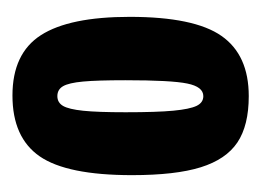

<svg xmlns="http://www.w3.org/2000/svg" viewBox="-77 -630 433 319"><g transform="rotate(90 139.5 -470.5)"><path d="M8 -469.5Q8 -576.7 39.7 -622Q71.3 -667.3 139.7 -667.3Q188.5 -667.3 216.7 -648.4Q244.8 -629.5 257.9 -587.6Q271 -545.7 271 -473.2Q271 -365.3 239.8 -320Q208.5 -274.7 138.7 -274.7Q68.8 -274.7 38.4 -322Q8 -369.3 8 -469.5ZM166.5 -462.8Q166.5 -514.7 163.9 -542Q161.3 -569.3 155.9 -580.6Q150.5 -591.8 139.7 -591.8Q124.2 -591.8 118.8 -565.2Q113.3 -538.7 113.3 -462.2Q113.3 -415.5 115.5 -391.9Q117.7 -368.3 123.2 -358.8Q128.7 -349.3 139.7 -349.3Q150.5 -349.3 156 -358.8Q161.5 -368.3 164 -392.2Q166.5 -416.2 166.5 -462.8Z"/></g></svg>

Font: Bricolage Grotesque 96pt Condensed ExBd
Style: Regular
Weight: 800
Width: 3
Designer: Mathieu Triay
Foundry: Atelier Triay
Version: Version 1.001;Glyphs 3.2 (3207)